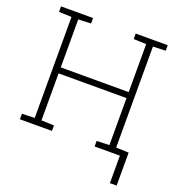

<svg xmlns="http://www.w3.org/2000/svg" viewBox="-154 -837 1053 1136"><g transform="rotate(20 372.0 -269.0)"><path d="M35.6 0V-34.7L115.2 -37.6V-673.3L35.6 -676.3V-710.9H237.3V-676.3L157.7 -673.3V-371.1H585.4V-673.3L505.9 -676.3V-710.9H585.4H627.9H707.5V-676.3L627.9 -673.3V-37.6L707.5 -34.7V0H505.9V-34.7L585.4 -37.6V-333.5H157.7V-37.6L237.3 -34.7V0ZM665 172.9V-21H707.5V172.9Z"/></g></svg>

Font: Roboto Slab ExtraLight
Style: Regular
Weight: 250
Designer: Google
Version: Version 2.000; ttfautohint (v1.8.1.43-b0c9)